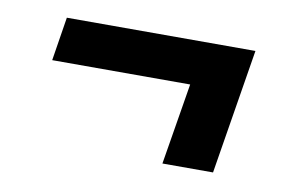

<svg xmlns="http://www.w3.org/2000/svg" viewBox="-41 -449 583 381"><g transform="rotate(10 250.0 -258.0)"><path d="M304 -132 331 -296H53L67 -384H447L406 -132Z"/></g></svg>

Font: Iosevka Curly Semibold
Style: Italic
Weight: 600
Italic angle: -9°
Monospace: yes
Designer: Belleve Invis
Foundry: Belleve Invis
Version: Version 22.1.2; ttfautohint (v1.8.4)